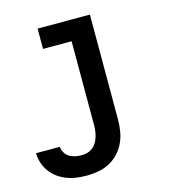

<svg xmlns="http://www.w3.org/2000/svg" viewBox="-110 -609 821 922"><g transform="rotate(-15 300.0 -148.5)"><path d="M210 223Q185 223 160 220Q135 217 111 208Q87 199 66.5 184.5Q46 170 31 149.5Q16 129 8 105Q0 81 0 56H118Q119 71 127.5 85.5Q136 100 149.5 108Q163 116 178.5 119Q194 122 210 122Q225 122 239 118Q253 114 264.5 105Q276 96 283.5 83.5Q291 71 295.5 57Q300 43 302 28.5Q304 14 304 0V-419H162V-520H422V0Q422 29 417.5 58Q413 87 401 113.5Q389 140 369 162Q349 184 323 198Q297 212 268 217.5Q239 223 210 223Z"/></g></svg>

Font: Iosevka HT Extended
Style: Bold
Weight: 700
Width: 7
Monospace: yes
Designer: Belleve Invis
Foundry: Belleve Invis
Version: Version 32.3.0; ttfautohint (v1.8.4)